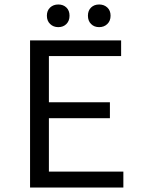

<svg xmlns="http://www.w3.org/2000/svg" viewBox="-20 -836 640 856"><path d="M114 0V-656H520V-586H198V-380H470V-309H198V-71H530V0ZM240 -715Q218 -715 203.5 -729Q189 -743 189 -766Q189 -789 203.5 -802.5Q218 -816 240 -816Q262 -816 276 -802.5Q290 -789 290 -766Q290 -743 276 -729Q262 -715 240 -715ZM422 -715Q400 -715 386 -729Q372 -743 372 -766Q372 -789 386 -802.5Q400 -816 422 -816Q444 -816 458.5 -802.5Q473 -789 473 -766Q473 -743 458.5 -729Q444 -715 422 -715Z"/></svg>

Font: Source Code Pro
Style: Regular
Weight: 400
Monospace: yes
Designer: Paul D. Hunt, Teo Tuominen
Foundry: Adobe Systems Incorporated
Version: Version 2.030;PS 1.000;hotconv 16.6.51;makeotf.lib2.5.65220